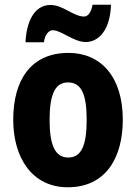

<svg xmlns="http://www.w3.org/2000/svg" viewBox="-20 -834 577 813"><path d="M88 -655H166C170 -690 189 -706 202 -706C240 -706 292 -656 343 -656C399 -656 447 -709 450 -814H372C366 -782 353 -764 336 -764C291 -764 247 -813 194 -813C120 -813 91 -732 88 -655ZM500 -327C500 -509 407 -610 270 -610C111 -610 36 -495 36 -327C36 -166 116 -41 267 -41C430 -41 500 -169 500 -327ZM190 -326C190 -434 213 -485 268 -485C325 -485 347 -434 347 -327C347 -219 325 -167 269 -167C213 -167 190 -220 190 -326Z"/></svg>

Font: Noto Sans Tamil UI Condensed ExtraBold
Style: Regular
Weight: 800
Width: 3
Designer: Jelle Bosma - Monotype Design Team
Foundry: Monotype Imaging Inc.
Version: Version 2.004